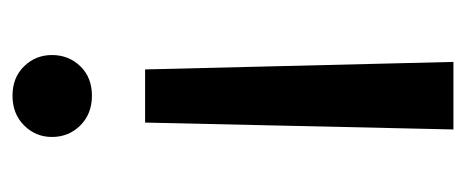

<svg xmlns="http://www.w3.org/2000/svg" viewBox="-239 -315 745 307"><g transform="rotate(-90 133.5 -161.5)"><path d="M91 -302H176L188 191H80ZM134 -514Q163 -514 181 -495.5Q199 -477 199 -451Q199 -424 181 -405.5Q163 -387 134 -387Q105 -387 86.5 -405.5Q68 -424 68 -451Q68 -477 86.5 -495.5Q105 -514 134 -514Z"/></g></svg>

Font: DM Sans 16pt Medium
Style: Regular
Weight: 500
Version: Version 4.004;gftools[0.9.30]